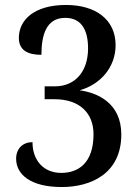

<svg xmlns="http://www.w3.org/2000/svg" viewBox="-20 -744 558 774"><path d="M229 10C345 10 469 -43 469 -202C469 -328 374 -370 301 -380C384 -403 446 -472 446 -562C446 -665 366 -724 246 -724C121 -724 56 -666 56 -591C56 -540 94 -523 147 -523C147 -602 166 -672 243 -672C306 -672 335 -626 335 -549C335 -456 283 -396 202 -396H160V-344H200C301 -344 357 -288 357 -203C357 -87 296 -47 227 -47C155 -47 111 -98 111 -171C73 -171 45 -146 45 -104C45 -43 100 10 229 10Z"/></svg>

Font: Noto Serif Tamil SemiCondensed Medium
Style: Regular
Weight: 500
Width: 4
Designer: Indian Type Foundry, Tom Grace, and the Monotype Design Team
Foundry: Monotype Imaging Inc.
Version: Version 2.004